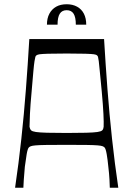

<svg xmlns="http://www.w3.org/2000/svg" viewBox="-20 -884 628 904"><path d="M51 0Q68 -115 80.5 -230.5Q93 -346 102 -463.5Q111 -581 118 -700H470Q477 -581 486 -463.5Q495 -346 507.5 -230.5Q520 -115 537 0H497Q497 -8 495.5 -37.5Q494 -67 490 -99Q487 -131 482.5 -157.5Q478 -184 472 -190Q469 -193 463 -195.5Q457 -198 440 -199.5Q423 -201 388.5 -201.5Q354 -202 294 -202Q233 -202 198.5 -201.5Q164 -201 147.5 -199.5Q131 -198 125 -195.5Q119 -193 116 -190Q110 -184 105.5 -157.5Q101 -131 97 -99Q94 -67 92 -37.5Q90 -8 90 0ZM294 -258Q352 -258 386.5 -259Q421 -260 438.5 -262.5Q456 -265 461.5 -270.5Q467 -276 468 -287Q469 -306 467 -347.5Q465 -389 459 -454Q453 -513 450 -547Q447 -581 445 -596Q443 -611 441.5 -616Q440 -621 437 -623Q433 -627 422 -628.5Q411 -630 382 -631Q353 -632 294 -632Q235 -632 206 -631Q177 -630 166.5 -628.5Q156 -627 151 -623Q148 -621 146.5 -616Q145 -611 142.5 -596Q140 -581 137 -547Q134 -513 129 -454Q123 -389 121 -347.5Q119 -306 119 -287Q121 -276 126.5 -270.5Q132 -265 149.5 -262.5Q167 -260 201.5 -259Q236 -258 294 -258ZM201 -768Q201 -798 212.5 -819.5Q224 -841 244.5 -852.5Q265 -864 294 -864Q322 -864 343 -852.5Q364 -841 375 -819.5Q386 -798 386 -768H337Q337 -803 326.5 -819.5Q316 -836 294 -836Q272 -836 261.5 -819.5Q251 -803 251 -768Z"/></svg>

Font: Ojuju
Style: Regular
Weight: 400
Designer: Chisaokwu Joboson, Mirko Velimirovic
Foundry: Udi Foundry
Version: Version 1.000